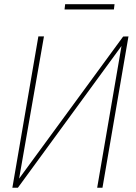

<svg xmlns="http://www.w3.org/2000/svg" viewBox="-20 -882 641 902"><path d="M69.8 -43 558.6 -710.4 583.5 -710.9 461.4 0H436.5L550.8 -666L64 0H38.1L160.2 -710.9H186.5ZM518.1 -862.3 515.1 -837.4H283.2L286.1 -862.3Z"/></svg>

Font: Roboto Condensed Thin
Style: Italic
Weight: 250
Italic angle: -12°
Designer: Christian Robertson
Foundry: Google
Version: Version 3.008; 2023